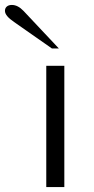

<svg xmlns="http://www.w3.org/2000/svg" viewBox="-89 -756 378 776"><path d="M98 -490H171V0H98ZM-32 -667Q-69 -692 -69 -712Q-69 -723 -61.5 -729.5Q-54 -736 -41 -736Q-17 -736 6 -712L149 -560H121Z"/></svg>

Font: Fahkwang Light
Style: Regular
Weight: 300
Version: Version 1.000; ttfautohint (v1.6)